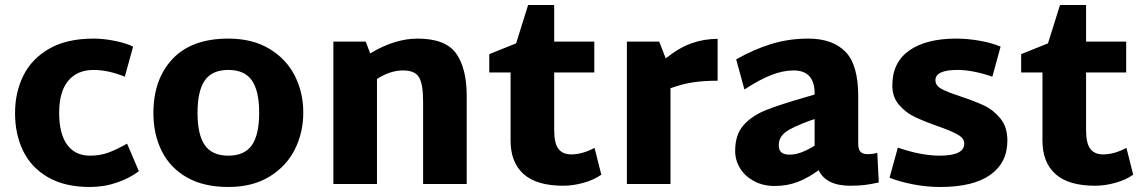

<svg xmlns="http://www.w3.org/2000/svg" viewBox="-20 -734 4563 766"><path d="M40 -283Q40 -365 73 -432Q106 -499 176 -539.5Q246 -580 354 -580Q393 -580 438 -571Q483 -562 511 -548L478 -428Q411 -455 354 -455Q288 -455 252 -411.5Q216 -368 216 -284Q216 -200 248 -156.5Q280 -113 339 -113Q379 -113 412 -125Q445 -137 487 -161L534 -51Q499 -24 447.5 -6Q396 12 339 12Q239 12 172 -26.5Q105 -65 72.5 -131.5Q40 -198 40 -283Z M592 -283Q592 -418 668.5 -499Q745 -580 891 -580Q987 -580 1054.5 -539.5Q1122 -499 1156 -432Q1190 -365 1190 -285Q1190 -205 1156 -137.5Q1122 -70 1054.5 -29Q987 12 891 12Q793 12 726 -26Q659 -64 625.5 -131Q592 -198 592 -283ZM1014 -284Q1014 -371 985 -413Q956 -455 891 -455Q826 -455 797 -413Q768 -371 768 -284Q768 -197 797 -155Q826 -113 891 -113Q956 -113 985 -155Q1014 -197 1014 -284Z M1842 -351V0H1668V-329Q1668 -399 1651.5 -426Q1635 -453 1588 -453Q1537 -453 1484 -419V0H1310V-568H1439L1457 -521Q1555 -580 1646 -580Q1757 -580 1799.5 -521Q1842 -462 1842 -351Z M2379 -37Q2349 -16 2307.5 -4.5Q2266 7 2227 7Q2121 7 2069 -39.5Q2017 -86 2017 -173V-445H1932V-518L2039 -561L2087 -714H2191V-568H2351V-445H2191V-215Q2191 -162 2208 -140Q2225 -118 2259 -118Q2303 -118 2352 -144Z M2843 -412Q2791 -412 2748 -406Q2705 -400 2655 -382V0H2481V-568H2610L2636 -501Q2688 -543 2738 -561Q2788 -579 2843 -579Z M3486 -6Q3454 1 3429.5 4Q3405 7 3372 7Q3276 7 3246 -55Q3204 -24 3162 -8Q3120 8 3070 8Q3025 8 2989 -11Q2953 -30 2933 -62Q2913 -94 2913 -132Q2913 -196 2945.5 -233.5Q2978 -271 3033 -293.5Q3088 -316 3200 -348L3230 -357V-361Q3230 -453 3146 -453Q3105 -453 3058 -435Q3011 -417 2950 -377L2917 -497Q2985 -536 3055.5 -558Q3126 -580 3205 -580Q3301 -580 3352.5 -528Q3404 -476 3404 -350V-160Q3404 -138 3413 -128.5Q3422 -119 3442 -119Q3461 -119 3480 -124ZM3131 -117Q3173 -117 3230 -153V-259L3215 -254Q3140 -227 3113.5 -206.5Q3087 -186 3087 -155Q3087 -135 3097.5 -126Q3108 -117 3131 -117Z M3529 -25 3562 -145Q3655 -113 3729 -113Q3827 -113 3827 -161Q3827 -182 3802 -196.5Q3777 -211 3723 -230Q3666 -250 3629.5 -267.5Q3593 -285 3566.5 -316Q3540 -347 3540 -393Q3540 -485 3607.5 -532.5Q3675 -580 3795 -580Q3840 -580 3888.5 -571.5Q3937 -563 3972 -548L3939 -428Q3861 -455 3800 -455Q3712 -455 3712 -414Q3712 -393 3735 -380Q3758 -367 3810 -350Q3868 -331 3906 -313Q3944 -295 3971.5 -261Q3999 -227 3999 -173Q3999 -85 3931 -36.5Q3863 12 3731 12Q3677 12 3623 1.5Q3569 -9 3529 -25Z M4501 -37Q4471 -16 4429.5 -4.5Q4388 7 4349 7Q4243 7 4191 -39.5Q4139 -86 4139 -173V-445H4054V-518L4161 -561L4209 -714H4313V-568H4473V-445H4313V-215Q4313 -162 4330 -140Q4347 -118 4381 -118Q4425 -118 4474 -144Z"/></svg>

Font: Martel Sans Black
Style: Regular
Weight: 900
Designer: Dan Reynolds and Mathieu Réguer
Foundry: Dan Reynolds and Mathieu Réguer
Version: Version 1.002; ttfautohint (v1.1) -l 5 -r 5 -G 72 -x 0 -D la